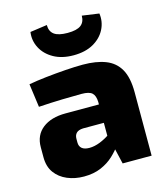

<svg xmlns="http://www.w3.org/2000/svg" viewBox="-112 -828 805 928"><g transform="rotate(-15 290.5 -364.0)"><path d="M327 -511Q394 -511 440.5 -493Q487 -475 511 -433Q535 -391 535 -317V0H390L365 -107L353 -125V-318Q352 -349 337.5 -362.5Q323 -376 285 -376Q246 -376 189 -374.5Q132 -373 70 -369L54 -486Q91 -493 140.5 -498.5Q190 -504 240 -507.5Q290 -511 327 -511ZM463 -305 462 -213H249Q226 -212 215.5 -201.5Q205 -191 205 -173V-154Q205 -135 217.5 -124.5Q230 -114 255 -114Q280 -114 308 -125Q336 -136 363 -155Q390 -174 410 -196V-132Q402 -116 385.5 -92Q369 -68 343 -43.5Q317 -19 280 -3Q243 13 194 13Q149 13 111 -3Q73 -19 50.5 -50Q28 -81 28 -128V-178Q28 -238 70.5 -271.5Q113 -305 186 -305ZM384 -741 469 -729Q475 -687 456 -649.5Q437 -612 396.5 -589Q356 -566 297 -566Q239 -566 198 -589Q157 -612 137.5 -649.5Q118 -687 124 -729L209 -741Q209 -709 230 -693.5Q251 -678 297 -678Q343 -678 363.5 -693.5Q384 -709 384 -741Z"/></g></svg>

Font: Exo 2 ExtraBold
Style: Regular
Weight: 800
Designer: Natanael Gama
Foundry: Natanael Gama
Version: Version 2.010